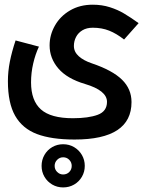

<svg xmlns="http://www.w3.org/2000/svg" viewBox="-20 -568 640 838"><path d="M14.5 -213.5Q14.5 -256 23 -299Q31.5 -342 48 -391.5L150 -364.5Q134.5 -332 125 -291.2Q115.5 -250.5 115.5 -208.5Q115.5 -129 158.5 -90.5Q201.5 -52 298 -52Q366 -52 406.5 -67Q447 -82 447 -123.5Q447 -173 351 -201.5Q273 -224.5 234.8 -269Q196.5 -313.5 196.5 -370Q196.5 -415.5 219.8 -456.5Q243 -497.5 285.8 -522.5Q328.5 -547.5 384.5 -547.5Q425 -547.5 459.5 -536.5Q494 -525.5 521.2 -509.2Q548.5 -493 585 -467L521.5 -395.5Q488.5 -421.5 456.5 -434.2Q424.5 -447 385 -447Q358.5 -447 340 -436Q321.5 -425 312 -406.8Q302.5 -388.5 302.5 -367.5Q302.5 -341.5 323.8 -322.5Q345 -303.5 381 -291.5Q471 -261 512.5 -220.2Q554 -179.5 554 -122.5Q554 41 305.5 41Q204.5 41 141.2 17Q78 -7 46.2 -62.5Q14.5 -118 14.5 -213.5ZM161.5 156Q161.5 130 174 108.2Q186.5 86.5 208 74Q229.5 61.5 255.5 61.5Q282 61.5 303.5 74.2Q325 87 337.5 108.5Q350 130 350 156Q350 182 337.5 203.5Q325 225 303.5 237.5Q282 250 255.5 250Q229.5 250 208 237.5Q186.5 225 174 203.5Q161.5 182 161.5 156ZM255.5 193.5Q271.5 193.5 282.2 182.8Q293 172 293 156Q293 140.5 282.2 129.5Q271.5 118.5 255.5 118.5Q240.5 118.5 229.5 129.5Q218.5 140.5 218.5 156Q218.5 171.5 229.5 182.5Q240.5 193.5 255.5 193.5Z"/></svg>

Font: JuliaMono SemiBold
Style: Regular
Weight: 600
Monospace: yes
Designer: cormullion
Foundry: corm
Version: Version 0.055; ttfautohint (v1.8.4)